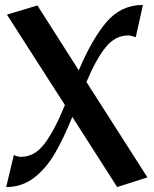

<svg xmlns="http://www.w3.org/2000/svg" viewBox="-20 -734 621 775"><path d="M453 21 272 -262Q237 -176 202 -115.5Q167 -55 118 -17Q69 21 5 21L36 -109Q41 -105 49.5 -103Q58 -101 65 -101Q120 -101 160.5 -155Q201 -209 242 -310L8 -675L131 -712L298 -450Q350 -574 409 -644Q468 -714 557 -714L528 -584Q507 -591 497 -591Q445 -591 406 -542.5Q367 -494 329 -403L575 -18Z"/></svg>

Font: Amita
Style: Bold
Weight: 700
Designer: Eduardo Rodriguez Tunni, Modular Infotech, Brian J. Bonislawsky
Foundry: Eduardo Rodriguez Tunni, Modular Infotech, Brian J. Bonislawsky
Version: Version 1.003